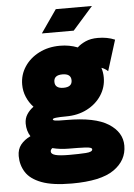

<svg xmlns="http://www.w3.org/2000/svg" viewBox="-62 -769 726 1044"><g transform="rotate(-5 301.0 -247.0)"><path d="M64.9 -329.6Q64.9 -383.3 93.8 -427Q122.6 -470.7 173.1 -496.6Q223.6 -522.5 287.6 -522.5Q338.9 -522.5 383.8 -504.9Q400.9 -521.5 429 -534.2Q457 -546.9 496.6 -546.9Q548.3 -546.9 589.4 -529.3L537.1 -361.8Q522.9 -376 502 -383.3Q510.3 -357.4 510.3 -329.6Q510.3 -276.4 481.4 -232.4Q452.6 -188.5 402.3 -162.6Q352.1 -136.7 287.6 -136.7Q252.9 -136.7 233.6 -134.5Q214.4 -132.3 214.4 -127Q214.4 -121.6 227.3 -119.4Q240.2 -117.2 287.6 -117.2Q443.4 -117.2 516.4 -70.8Q589.4 -24.4 589.4 48.8Q589.4 129.4 517.8 179.4Q446.3 229.5 287.6 229.5Q182.1 229.5 122.1 206.5Q62 183.6 37.1 144Q12.2 104.5 12.2 55.7Q12.2 18.6 32 -6.1Q51.8 -30.8 85 -46.4Q65.4 -77.6 65.4 -117.2Q65.4 -145 79.3 -166.7Q93.3 -188.5 115.7 -204.6Q91.8 -230 78.4 -262Q64.9 -293.9 64.9 -329.6ZM240.7 -329.6Q240.7 -293 287.6 -293Q334.5 -293 334.5 -329.6Q334.5 -366.2 287.6 -366.2Q240.7 -366.2 240.7 -329.6ZM413.6 53.7Q413.6 42.5 377.4 40.8Q341.3 39.1 287.6 39.1Q239.7 39.1 198.2 28.3Q188 36.1 188 46.4Q188 60.1 211.2 66.7Q234.4 73.2 287.6 73.2Q340.8 73.2 377.2 70.8Q413.6 68.4 413.6 53.7ZM369.6 -597.7H195.8L282.7 -722.7H480Z"/></g></svg>

Font: Giphurs Black
Style: Regular
Weight: 900
Version: Version 0.920; ttfautohint (v1.8.4.7-5d5b)